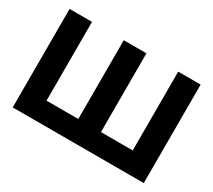

<svg xmlns="http://www.w3.org/2000/svg" viewBox="-150 -1109 1548 1393"><g transform="rotate(30 624.0 -412.5)"><path d="M529 -165V-825H531H717H719V-165H985V-825H1173V0H985H719H717H531H529H263H75V-825H263V-165Z"/></g></svg>

Font: Hussar
Style: BoldWeb
Weight: 700
Foundry: Cannot Into Space Fonts
Version: Version 2.00